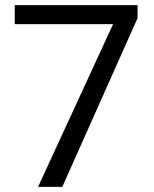

<svg xmlns="http://www.w3.org/2000/svg" viewBox="-20 -731 602 751"><path d="M518.1 -660.2V-710.9H37.6V-636.7H422.4L128.9 0H223.6Z"/></svg>

Font: Vazir
Style: Regular
Weight: 400
Designer: Saber Rastikerdar
Foundry: Saber Rastikerdar
Version: Version 27.002;January 24, 2021;FontCreator 13.0.0.2683 64-b